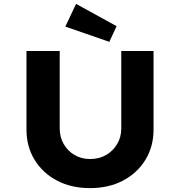

<svg xmlns="http://www.w3.org/2000/svg" viewBox="-20 -963 927 989"><path d="M443.6 6Q346.9 6 273.2 -33Q199.4 -72 157.9 -140.2Q116.4 -208.4 116.4 -295V-700.4H287.6V-302Q287.6 -256.6 308.2 -221Q328.8 -185.3 363.9 -164.6Q399.1 -143.9 443.6 -143.9Q490.6 -143.9 526.5 -164.6Q562.3 -185.3 583.5 -221Q604.7 -256.6 604.7 -302V-700.4H770.9V-295Q770.9 -208.4 729.3 -140.2Q687.8 -72 614.1 -33Q540.4 6 443.6 6ZM543.2 -747.5 316.5 -826 371.8 -943 580.6 -828.2Z"/></svg>

Font: Lexend Exa
Style: Regular
Weight: 400
Designer: Bonnie Shaver-Troup, Thomas Jockin
Foundry: Lexend
Version: Version 1.007